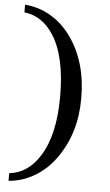

<svg xmlns="http://www.w3.org/2000/svg" viewBox="-61 -762 573 1000"><g transform="rotate(5 225.5 -261.5)"><path d="M28.8 -722.2Q103 -716.3 164.6 -679.4Q226.1 -642.6 270 -581.5Q362.8 -452.6 362.8 -261.2Q362.8 -80.1 269.5 51.8Q209.5 137.2 119.1 175.8Q73.7 195.3 22.9 199.2V159.2Q118.7 149.4 180.7 52.7Q252.4 -59.1 252.4 -261.2Q252.4 -471.2 181.2 -581.1Q122.6 -671.9 28.8 -682.1Z"/></g></svg>

Font: Stardos Stencil
Style: Regular
Weight: 400
Version: Version 1.000